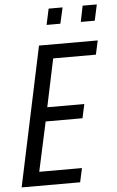

<svg xmlns="http://www.w3.org/2000/svg" viewBox="-58 -905 574 945"><g transform="rotate(-5 228.5 -432.5)"><path d="M10 0 156 -688H446L431 -619H220L170 -382H353L338 -313H156L103 -69H314L299 0ZM371 -786 387 -865H457L440 -786ZM202 -786 219 -865H288L270 -786Z"/></g></svg>

Font: Saira Condensed
Style: Italic
Weight: 400
Width: 3
Italic angle: -12°
Designer: Hector Gatti with collaboration of the Omnibus-Type team
Foundry: Omnibus-Type
Version: Version 1.100